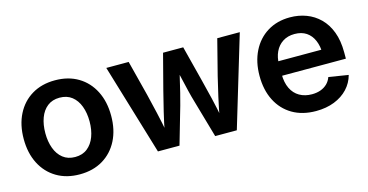

<svg xmlns="http://www.w3.org/2000/svg" viewBox="-63 -819 2109 1101"><g transform="rotate(-15 991.5 -268.0)"><path d="M299.8 11.2Q221.2 11.2 162.8 -23.7Q104.5 -58.6 72.5 -121.3Q40.5 -184.1 40.5 -267.6Q40.5 -351.1 72.5 -414.1Q104.5 -477.1 162.8 -512Q221.2 -546.9 299.8 -546.9Q378.9 -546.9 437.3 -512Q495.6 -477.1 527.6 -414.1Q559.6 -351.1 559.6 -267.6Q559.6 -184.1 527.6 -121.3Q495.6 -58.6 437.3 -23.7Q378.9 11.2 299.8 11.2ZM299.8 -91.8Q343.3 -91.8 372.6 -115Q401.9 -138.2 416.7 -178Q431.6 -217.8 431.6 -267.6Q431.6 -318.4 416.7 -358.2Q401.9 -397.9 372.6 -420.9Q343.3 -443.8 299.8 -443.8Q256.8 -443.8 227.5 -420.9Q198.2 -397.9 183.6 -358.2Q168.9 -318.4 168.9 -267.6Q168.9 -217.8 183.6 -178Q198.2 -138.2 227.5 -115Q256.8 -91.8 299.8 -91.8Z M765.6 0 603.5 -539.1H736.3L790 -329.1Q802.7 -276.4 817.1 -214.6Q831.5 -152.8 844.7 -80.1H828.6Q841.8 -150.9 856.9 -212.9Q872.1 -274.9 885.7 -329.1L940.4 -539.1H1060.1L1113.8 -329.1Q1127.4 -275.9 1142.3 -213.9Q1157.2 -151.9 1170.4 -80.1H1154.3Q1167.5 -151.4 1181.4 -213.4Q1195.3 -275.4 1208.5 -329.1L1262.2 -539.1H1396L1233.9 0H1105.5L1042 -221.2Q1032.2 -253.9 1023.2 -291.3Q1014.2 -328.6 1005.4 -367.4Q996.6 -406.2 987.8 -442.4H1011.7Q1002.9 -406.2 993.9 -367.4Q984.9 -328.6 975.8 -291Q966.8 -253.4 957.5 -221.2L893.6 0Z M1702.6 11.2Q1621.6 11.2 1562.7 -23.4Q1503.9 -58.1 1472.2 -120.6Q1440.4 -183.1 1440.4 -267.1Q1440.4 -349.6 1471.9 -412.8Q1503.4 -476.1 1560.8 -511.5Q1618.2 -546.9 1694.8 -546.9Q1746.1 -546.9 1791.3 -530Q1836.4 -513.2 1870.8 -479.2Q1905.3 -445.3 1924.8 -393.8Q1944.3 -342.3 1944.3 -272.9V-234.9H1498V-320.8H1881.3L1822.8 -295.9Q1822.8 -341.8 1808.1 -376Q1793.5 -410.2 1765.4 -429Q1737.3 -447.8 1695.8 -447.8Q1654.8 -447.8 1625.5 -428.7Q1596.2 -409.7 1580.8 -376.7Q1565.4 -343.8 1565.4 -302.7V-244.6Q1565.4 -194.3 1582.5 -159.2Q1599.6 -124 1631.1 -106Q1662.6 -87.9 1704.6 -87.9Q1732.9 -87.9 1755.9 -96.2Q1778.8 -104.5 1795.2 -120.4Q1811.5 -136.2 1819.8 -159.2L1936 -140.6Q1923.8 -95.2 1891.8 -61Q1859.9 -26.9 1811.5 -7.8Q1763.2 11.2 1702.6 11.2Z"/></g></svg>

Font: Inter 18pt SemiBold
Style: Regular
Weight: 600
Designer: Rasmus Andersson
Foundry: rsms
Version: Version 4.001;git-66647c0bb